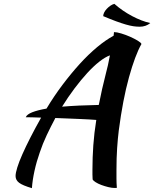

<svg xmlns="http://www.w3.org/2000/svg" viewBox="-20 -903 802 999"><path d="M146 76Q98 62 79.5 48Q61 34 61 13Q61 -3 70 -32Q79 -61 96.5 -100.5Q114 -140 138.5 -188Q163 -236 194 -291Q168 -292 147.5 -292.5Q127 -293 114 -293Q120 -308 148 -319Q176 -330 222 -338Q261 -403 305.5 -462Q350 -521 395 -570.5Q440 -620 485 -657.5Q530 -695 571 -717Q572 -724 572.5 -729Q573 -734 573 -736Q587 -736 610.5 -729Q634 -722 656.5 -712Q679 -702 696.5 -691.5Q714 -681 716 -674Q683 -616 651 -500.5Q619 -385 598 -224Q593 -184 589.5 -133Q586 -82 586 -19Q586 3 586 26Q586 49 588 74Q586 75 584 75Q582 75 576 75Q562 75 543.5 70.5Q525 66 507.5 59.5Q490 53 477.5 45Q465 37 462 31Q461 18 461 5.5Q461 -7 461 -21Q461 -83 465.5 -147Q470 -211 481 -279Q467 -280 444 -281.5Q421 -283 392.5 -284Q364 -285 331.5 -286.5Q299 -288 268 -289Q244 -244 223 -199.5Q202 -155 187 -110Q170 -62 159.5 -14Q149 34 146 76ZM532 -525Q536 -539 541.5 -563.5Q547 -588 552 -615Q527 -606 496.5 -582Q466 -558 433.5 -522.5Q401 -487 367.5 -442.5Q334 -398 303 -348Q387 -355 494 -357Q502 -399 511.5 -440.5Q521 -482 532 -525ZM575 -883Q617 -846 667 -819.5Q717 -793 762 -783Q739 -764 707 -764Q691 -764 674 -766.5Q657 -769 634.5 -775.5Q612 -782 583.5 -792.5Q555 -803 517 -819Q517 -828 522 -838Q527 -848 535.5 -857Q544 -866 554 -873Q564 -880 575 -883Z"/></svg>

Font: Kaushan Script
Style: Regular
Weight: 400
Designer: Pablo Impallari
Foundry: Pablo Impallari
Version: Version 1.002